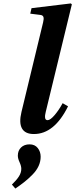

<svg xmlns="http://www.w3.org/2000/svg" viewBox="-20 -762 435 1109"><path d="M48.8 304.2Q75.2 278.8 89.1 257.3Q103 235.8 103 212.9Q103 196.8 93 175Q83 153.3 83 137.2Q83 107.9 101.6 89.8Q120.1 71.8 150.9 71.8Q181.2 71.8 198 93Q214.8 114.3 214.8 143.1Q214.8 170.9 202.9 197Q190.9 223.1 167.2 247.1Q143.6 271 122.3 287.8Q101.1 304.7 68.8 327.1ZM104 -115.2 229 -632.8Q234.4 -654.3 230.7 -664.3Q227.1 -674.3 212.9 -675.8L154.8 -683.1L162.1 -714.8L389.2 -742.2L395 -736.8L244.1 -115.2Q238.8 -95.2 240.5 -81.5Q242.2 -67.9 254.9 -67.9Q270.5 -67.9 295.7 -97.4Q320.8 -127 341.8 -166L373 -147.9Q293.9 12.2 175.8 12.2Q125 12.2 106.9 -20.3Q88.9 -52.7 104 -115.2Z"/></svg>

Font: Linguistics Pro
Style: Bold Italic
Weight: 700
Italic angle: -12°
Designer: Stefan Peev, Context Ltd
Foundry: Stefan Peev, Context Ltd
Version: Version 001.000